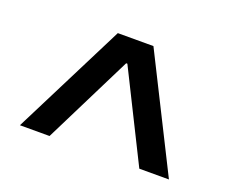

<svg xmlns="http://www.w3.org/2000/svg" viewBox="-73 -954 722 603"><g transform="rotate(20 288.5 -652.5)"><path d="M39 -464 229 -841H348L537 -464H438L290 -761H286L138 -464Z"/></g></svg>

Font: Matangi SemiBold
Style: Regular
Weight: 600
Designer: Prashant Pant
Foundry: The Graphic Ant
Version: Version 3.002